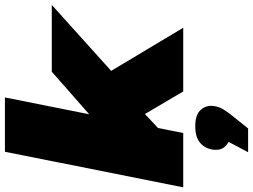

<svg xmlns="http://www.w3.org/2000/svg" viewBox="-152 -636 1052 799"><g transform="rotate(-90 374.5 -236.0)"><path d="M210 -75 260 -357 476 -547H754L452 -275L321 -179ZM-5 0 143 -742H369L221 0ZM394 0 282 -190 443 -361 659 0ZM141 270 218 125 233 198Q193 198 172 181Q151 164 151 137Q151 99 175.5 74.5Q200 50 249 50Q293 50 313.5 69Q334 88 334 116Q334 135 326 154Q318 173 292 205L240 270Z"/></g></svg>

Font: Montserrat Thin Black
Style: Italic
Weight: 900
Italic angle: -11.3°
Version: Version 9.000